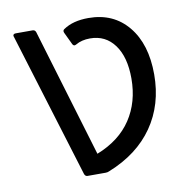

<svg xmlns="http://www.w3.org/2000/svg" viewBox="-68 -630 684 697"><g transform="rotate(-10 274.0 -282.0)"><path d="M502 -321Q502 -210 445 -128Q388 -46 280 -3Q274 0 267 0H200Q191 0 188 -10L24 -544L23 -547Q23 -555 33 -555H95Q104 -555 107 -546L249 -73Q333 -106 375.5 -170Q418 -234 418 -321Q418 -400 385 -445Q352 -490 295 -490Q264 -490 242 -477Q238 -475 236 -475Q231 -475 228 -481L207 -525Q205 -529 205 -532Q205 -537 210 -540Q245 -564 302 -564Q394 -564 448 -498.5Q502 -433 502 -321Z"/></g></svg>

Font: LINE Seed Sans TH App
Style: Regular
Weight: 400
Designer: Dalton Maag Ltd | Thai characters by Cadson Demak Co.,Ltd.
Foundry: Dalton Maag Ltd
Version: Version 1.003